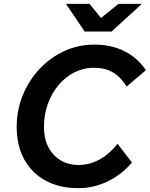

<svg xmlns="http://www.w3.org/2000/svg" viewBox="-20 -963 779 999"><path d="M591.5 -214.9 666.7 -117.2Q611.7 -53.2 539.2 -18.6Q466.7 16 387.4 16Q289.6 16 217.5 -23.1Q145.3 -62.3 106.1 -133.9Q66.8 -205.5 66.8 -302Q66.8 -389.8 98.5 -467.5Q130.2 -545.2 186.2 -604.7Q242.2 -664.3 315.2 -697.6Q388.2 -731 471.2 -731Q558.6 -731 626.9 -696.9Q695.3 -662.8 739.1 -597.8L639 -512.7Q606.9 -564 566.2 -587.2Q525.4 -610.4 468 -610.4Q414.3 -610.4 367.2 -586.5Q320.1 -562.6 284.6 -520.4Q249.1 -478.3 228.9 -422.3Q208.7 -366.4 208.7 -302Q208.7 -243.2 231.1 -198.8Q253.5 -154.4 294.3 -129.5Q335.2 -104.6 388.7 -104.6Q446.2 -104.6 498.4 -133.3Q550.5 -162 591.5 -214.9ZM420.5 -799 323.1 -943H445.7L549.8 -815H439L596.2 -943H718.2L560.7 -799Z"/></svg>

Font: Wix Madefor Text
Style: Italic
Weight: 400
Italic angle: -12°
Designer: Dalton Maag Ltd
Foundry: Dalton Maag Ltd
Version: Version 3.100